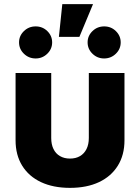

<svg xmlns="http://www.w3.org/2000/svg" viewBox="-20 -887 667 915"><path d="M313.5 8.3Q233.9 8.3 175.5 -19Q117.2 -46.4 85.7 -97.4Q54.2 -148.4 54.2 -218.3V-539.1H224.1V-229.5Q224.1 -198.7 234.9 -176.8Q245.6 -154.8 265.9 -143.1Q286.1 -131.3 313.5 -131.3Q341.3 -131.3 361.3 -143.1Q381.3 -154.8 392.3 -176.8Q403.3 -198.7 403.3 -229.5V-539.1H573.2V-218.3Q573.2 -148.4 541.5 -97.4Q509.8 -46.4 451.7 -19Q393.6 8.3 313.5 8.3ZM476.1 -608.4Q443.8 -608.4 420.7 -630.9Q397.5 -653.3 397.5 -685.1Q397.5 -716.3 420.7 -738.8Q443.8 -761.2 476.6 -761.2Q509.3 -761.2 532.2 -738.8Q555.2 -716.3 555.2 -685.1Q555.2 -653.3 532 -630.9Q508.8 -608.4 476.1 -608.4ZM149.9 -608.4Q117.2 -608.4 94 -630.9Q70.8 -653.3 70.8 -685.1Q70.8 -716.3 94 -738.8Q117.2 -761.2 149.9 -761.2Q182.6 -761.2 205.6 -738.8Q228.5 -716.3 228.5 -685.1Q228.5 -653.3 205.3 -630.9Q182.1 -608.4 149.9 -608.4ZM260.7 -711.4 276.9 -867.2H423.3L358.4 -711.4Z"/></svg>

Font: Inter 18pt ExtraBold
Style: Regular
Weight: 800
Designer: Rasmus Andersson
Foundry: rsms
Version: Version 4.001;git-66647c0bb